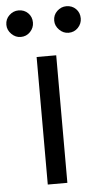

<svg xmlns="http://www.w3.org/2000/svg" viewBox="-94 -784 425 818"><g transform="rotate(-5 119.0 -375.0)"><path d="M76.7 0V-545.5H160.5V0ZM17 -636.4Q-5.3 -636.4 -22.5 -653.6Q-39.8 -670.8 -39.8 -693.2Q-39.8 -717.7 -22.5 -733.8Q-5.3 -750 17 -750Q41.5 -750 57.7 -733.8Q73.9 -717.7 73.9 -693.2Q73.9 -670.8 57.7 -653.6Q41.5 -636.4 17 -636.4ZM221.6 -636.4Q199.2 -636.4 182 -653.6Q164.8 -670.8 164.8 -693.2Q164.8 -717.7 182 -733.8Q199.2 -750 221.6 -750Q246.1 -750 262.3 -733.8Q278.4 -717.7 278.4 -693.2Q278.4 -670.8 262.3 -653.6Q246.1 -636.4 221.6 -636.4Z"/></g></svg>

Font: Inter Alia
Style: Regular
Weight: 400
Designer: Rasmus Andersson (Latin, Greek, Cyrillic etc.) and Evan from Shavian.info (Shavian, old style figures)
Foundry: Shavian.info
Version: Version 0.001;git-37ab20767